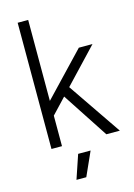

<svg xmlns="http://www.w3.org/2000/svg" viewBox="-136 -789 736 1058"><g transform="rotate(-15 232.5 -260.0)"><path d="M94 -215 365 -500H443L135 -174ZM75 -720H135V0H75ZM189 -304 228 -347 465 0H388ZM210 64H281L220 200H164Z"/></g></svg>

Font: Oak Sans Light
Style: Regular
Weight: 400
Designer: Erik Kennedy, Walven
Foundry: Erik Kennedy, Walven
Version: Version 1.100;Glyphs 3.1.2 (3151)